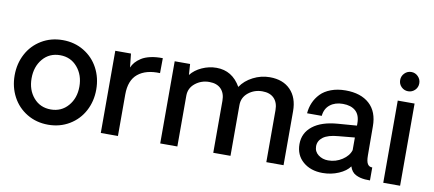

<svg xmlns="http://www.w3.org/2000/svg" viewBox="-68 -1005 2857 1265"><g transform="rotate(10 1360.0 -372.0)"><path d="M24.9 -275.9Q24.9 -354.5 59.1 -418.9Q93.3 -483.4 156 -521.2Q218.8 -559.1 297.9 -559.1Q377 -559.1 439.7 -521.2Q502.4 -483.4 536.6 -418.9Q570.8 -354.5 570.8 -275.9Q570.8 -197.8 536.6 -133.3Q502.4 -68.8 439.5 -31Q376.5 6.8 297.9 6.8Q219.2 6.8 156.2 -31Q93.3 -68.8 59.1 -133.3Q24.9 -197.8 24.9 -275.9ZM297.9 -95.2Q368.7 -95.2 413.3 -147Q458 -198.7 458 -275.9Q458 -353.5 413.3 -405.8Q368.7 -458 297.9 -458Q226.1 -458 182.1 -406Q138.2 -354 138.2 -275.9Q138.2 -198.2 182.4 -146.7Q226.6 -95.2 297.9 -95.2Z M966.8 -556.2 965.8 -456.1Q871.6 -460 818.1 -416.3Q764.6 -372.6 764.6 -277.8V0H649.9V-549.8H754.9L764.6 -458Q772.9 -477.5 787.1 -493.9Q801.3 -510.3 824.7 -525.4Q848.1 -540.5 884.5 -548.8Q920.9 -557.1 966.8 -556.2Z M1683.6 -555.2Q1772 -555.2 1822.3 -503.4Q1872.6 -451.7 1872.6 -360.8V0H1757.3V-348.1Q1757.3 -398.4 1729.7 -426.8Q1702.1 -455.1 1651.4 -455.1Q1597.7 -455.1 1557.6 -422.9Q1517.6 -390.6 1517.6 -339.8V0H1402.3V-348.1Q1402.3 -398.4 1374.8 -426.8Q1347.2 -455.1 1296.4 -455.1Q1242.7 -455.1 1202.4 -422.9Q1162.1 -390.6 1162.1 -339.8V0H1047.4V-549.8H1150.4L1155.3 -477.1Q1183.1 -512.7 1230 -533.9Q1276.9 -555.2 1327.1 -555.2Q1432.6 -555.2 1489.3 -456.1Q1518.6 -500.5 1571.8 -527.8Q1625 -555.2 1683.6 -555.2Z M2133.8 5.9Q2053.7 5.9 2002.7 -38.1Q1951.7 -82 1951.7 -155.8Q1951.7 -230 2010.5 -276.4Q2069.3 -322.8 2177.7 -331.1L2303.7 -340.8V-356Q2303.7 -411.6 2273.2 -438.7Q2242.7 -465.8 2188 -465.8Q2136.2 -465.8 2102.5 -439.2Q2068.8 -412.6 2064 -363.8H1965.8Q1968.8 -401.9 1983.2 -435.3Q1997.6 -468.8 2023.9 -496.3Q2050.3 -523.9 2093.3 -540Q2136.2 -556.2 2190.9 -556.2Q2292.5 -556.2 2350.1 -504.2Q2407.7 -452.1 2407.7 -354Q2407.7 -308.1 2408.2 -237.1Q2408.7 -166 2408.7 -159.2Q2408.7 -119.1 2419.7 -102.5Q2430.7 -85.9 2450.7 -86.9V0Q2429.2 0 2417 -1Q2397.9 -2.9 2383.8 -6.6Q2369.6 -10.3 2355 -17.6Q2340.3 -24.9 2330.1 -38.1Q2319.8 -51.3 2314 -69.8Q2291 -37.1 2241.2 -15.6Q2191.4 5.9 2133.8 5.9ZM2155.8 -82Q2207 -82 2249.5 -109.9Q2292 -137.7 2303.7 -176.8V-261.2L2194.8 -251Q2126.5 -245.6 2094.2 -221.4Q2062 -197.3 2062 -160.2Q2062 -124.5 2089.8 -103.3Q2117.7 -82 2155.8 -82Z M2640.9 -640.6Q2622.1 -622.1 2595.7 -622.1Q2569.3 -622.1 2550.5 -640.6Q2531.7 -659.2 2531.7 -686Q2531.7 -712.9 2550.5 -731.9Q2569.3 -751 2595.7 -751Q2622.1 -751 2640.9 -731.9Q2659.7 -712.9 2659.7 -686Q2659.7 -659.2 2640.9 -640.6ZM2539.6 -549.8H2652.3V0H2539.6Z"/></g></svg>

Font: Oakes Grotesk Medium
Style: Regular
Weight: 500
Designer: Samuel Oakes
Foundry: Samuel Oakes
Version: Version 1.000;PS 001.000;hotconv 1.0.88;makeotf.lib2.5.64775